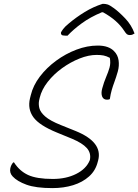

<svg xmlns="http://www.w3.org/2000/svg" viewBox="-20 -954 711 986"><path d="M482 -720Q511 -720 532 -712.5Q553 -705 566 -691Q585 -672 589 -644Q593 -616 585 -587Q576 -556 568 -534.5Q560 -513 554 -492.5Q548 -472 544 -445Q538 -442 530 -442Q511 -442 504.5 -458.5Q498 -475 505 -500Q514 -533 525 -558.5Q536 -584 542.5 -607Q549 -630 544 -657Q527 -666 512 -669Q497 -672 476 -672Q435 -672 388.5 -653.5Q342 -635 299 -604Q256 -573 225 -533.5Q194 -494 184 -452L181 -439Q177 -420 182 -399Q187 -378 212 -356Q237 -334 292 -312L369 -281Q509 -224 484 -130L482 -123Q471 -78 437.5 -48Q404 -18 355.5 -3Q307 12 249 12Q164 12 116 -5.5Q68 -23 45 -48Q28 -66 33 -90Q37 -108 48 -120H52Q80 -76 124 -55.5Q168 -35 251 -35Q320 -35 371.5 -61Q423 -87 441 -131L442 -135Q448 -169 425.5 -194Q403 -219 351 -241L273 -273Q182 -310 151.5 -352Q121 -394 134 -449L138 -465Q150 -515 184.5 -560.5Q219 -606 268 -642Q317 -678 372.5 -699Q428 -720 482 -720ZM506 -934H515Q522 -934 532.5 -931Q543 -928 565 -912Q591 -893 623 -859.5Q655 -826 671 -782Q664 -778 659.5 -776Q655 -774 646 -774Q637 -774 631.5 -778.5Q626 -783 617 -797Q600 -823 573.5 -846.5Q547 -870 509 -891H503Q443 -866 399.5 -834Q356 -802 327 -771H315Q300 -771 296 -775.5Q292 -780 293 -787Q295 -792 304 -804.5Q313 -817 334 -834Q372 -866 415.5 -892.5Q459 -919 506 -934Z"/></svg>

Font: Recursive Sn Csl St Lt
Style: Italic
Weight: 300
Italic angle: -15°
Version: Version 1.079;hotconv 1.0.112;makeotfexe 2.5.65598; ttfautoh